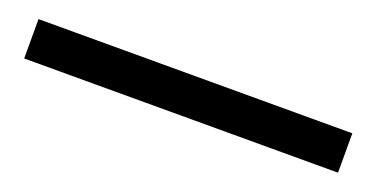

<svg xmlns="http://www.w3.org/2000/svg" viewBox="-20 -128 603 307"><g transform="rotate(20 281.5 25.5)"><path d="M548 -8H14V59H548Z"/></g></svg>

Font: Bithumb Trading Sans Medium
Style: Regular
Weight: 500
Designer: Ham Hyungwon
Foundry: Bithumb
Version: Version 1.200;FEAKit 1.0